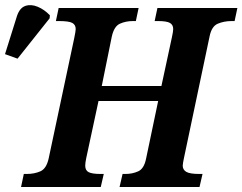

<svg xmlns="http://www.w3.org/2000/svg" viewBox="-106 -746 967 766"><path d="M-22 0 -11 -52H1Q31 -52 55 -62.5Q79 -73 88 -113L190 -593Q196 -622 196 -630Q196 -647 182.5 -654.5Q169 -662 129 -662H117L128 -714H447L436 -662H424Q396 -662 372.5 -651.5Q349 -641 340 -600L300 -403H538L580 -598Q585 -621 585 -630Q585 -647 572 -654.5Q559 -662 524 -662H511L522 -714H841L830 -662H818Q788 -662 763 -651.5Q738 -641 730 -600L628 -116Q626 -106 624.5 -98Q623 -90 623 -85Q623 -69 637 -60.5Q651 -52 689 -52H702L690 0H371L383 -52H395Q422 -52 445.5 -62.5Q469 -73 477 -114L525 -343H287L238 -115Q236 -106 235 -98Q234 -90 234 -85Q234 -66 248 -59Q262 -52 295 -52H308L296 0ZM-36 -512 -86 -530 -38 -683Q-27 -715 -4.5 -722.5Q18 -730 44.5 -719Q71 -708 93 -685L92 -673Z"/></svg>

Font: Noto Serif SemiCondensed
Style: Bold Italic
Weight: 700
Width: 4
Italic angle: -12°
Designer: Monotype Design Team
Foundry: Monotype Imaging Inc.
Version: Version 2.014